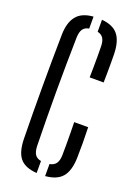

<svg xmlns="http://www.w3.org/2000/svg" viewBox="-154 -868 667 937"><g transform="rotate(20 180.0 -399.0)"><path d="M162.5 6.7Q101.1 2.5 74.8 -29.3Q48.5 -61.2 47.2 -129Q45.9 -197.5 45.4 -264.9Q44.9 -332.4 44.9 -399.7Q44.9 -466.9 45.4 -534.6Q45.9 -602.3 47.2 -670.6Q48.3 -732.5 75.4 -766.7Q102.6 -801 162.5 -805.4V-743.4Q140.7 -739.6 130.7 -725Q120.7 -710.5 119.7 -681.7Q118.1 -608.9 117.4 -539Q116.6 -469.1 116.6 -399.8Q116.6 -330.5 117.4 -260.4Q118.1 -190.4 119.7 -117.7Q120.7 -89.3 130.5 -74.4Q140.3 -59.6 162.5 -55.4ZM206.5 6.7V-55.8Q229.2 -60 239.7 -75Q250.2 -90 250.7 -117.7Q251.2 -144.4 251.2 -174.1Q251.3 -203.7 250.8 -233.3Q250.4 -262.9 249.9 -289.3H322.4Q323.8 -248.2 324 -209.1Q324.2 -170.1 323.2 -129Q321 -62.5 293.8 -30.4Q266.6 1.7 206.5 6.7ZM246.1 -520.3Q246.6 -545.5 246.9 -573.2Q247.2 -600.8 247.2 -628.8Q247.2 -656.9 246.7 -681.7Q246.2 -708.8 236.7 -723.5Q227.2 -738.3 206.5 -742.9V-805.1Q264.1 -800.1 290.5 -768.3Q317 -736.4 319.2 -670.4Q319.7 -651.5 319.7 -623.3Q319.7 -595.1 319.4 -567.1Q319.1 -539.2 318.6 -520.3Z"/></g></svg>

Font: Big Shoulders Stencil Display SC Thin
Style: Regular
Weight: 100
Designer: Patric King
Foundry: XO Type Co
Version: Version 2.001